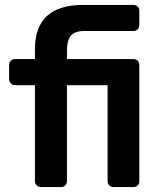

<svg xmlns="http://www.w3.org/2000/svg" viewBox="-20 -760 653 780"><path d="M146 0Q136 0 129 -7Q122 -14 122 -24V-414H41Q31 -414 24 -421Q17 -428 17 -439V-496Q17 -506 24 -513Q31 -520 41 -520H122V-561Q122 -740 318 -740H522Q533 -740 539.5 -733Q546 -726 546 -716V-659Q546 -648 539.5 -641Q533 -634 522 -634H322Q282 -634 267 -614Q252 -594 252 -556V-520H522Q533 -520 539.5 -513Q546 -506 546 -496V-24Q546 -14 539.5 -7Q533 0 522 0H441Q431 0 424 -7Q417 -14 417 -24V-414H252V-24Q252 -14 245 -7Q238 0 228 0Z"/></svg>

Font: Rubik Medium
Style: Regular
Weight: 500
Designer: Hubert and Fischer
Foundry: Hubert and Fischer
Version: Version 2.300; ttfautohint (v1.8.4.7-5d5b);gftools[0.9.30]